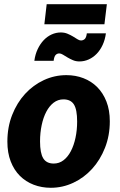

<svg xmlns="http://www.w3.org/2000/svg" viewBox="-20 -883 568 911"><path d="M235 -107Q261 -107 281.5 -122.8Q302 -138.5 316.2 -165.8Q330.5 -193 338.2 -229.2Q346 -265.5 346 -306.5Q346 -363 330.8 -387.2Q315.5 -411.5 281 -411.5Q255 -411.5 234.5 -395.8Q214 -380 199.8 -353Q185.5 -326 177.8 -289.5Q170 -253 170 -212Q170 -156.5 185.2 -131.8Q200.5 -107 235 -107ZM221 8Q177.5 8 139.8 -6.5Q102 -21 74.2 -48.8Q46.5 -76.5 30.8 -117.2Q15 -158 15 -211Q15 -280 37.8 -337.8Q60.5 -395.5 99 -437.5Q137.5 -479.5 188.2 -503Q239 -526.5 295 -526.5Q338.5 -526.5 376 -512Q413.5 -497.5 441.2 -469.8Q469 -442 485 -401.2Q501 -360.5 501 -307.5Q501 -239.5 478.2 -181.8Q455.5 -124 417 -81.8Q378.5 -39.5 327.8 -15.8Q277 8 221 8ZM364 -691Q374.5 -691 382 -697.8Q389.5 -704.5 392 -725H482.5Q478.5 -694.5 467 -669.8Q455.5 -645 438.8 -627.8Q422 -610.5 401 -601Q380 -591.5 357 -591.5Q340 -591.5 326 -597.5Q312 -603.5 300.2 -610.5Q288.5 -617.5 278.8 -623.5Q269 -629.5 261.5 -629.5Q251 -629.5 244 -622.2Q237 -615 234.5 -594.5H143Q147 -625 158.8 -649.8Q170.5 -674.5 187.2 -692.2Q204 -710 225 -719.5Q246 -729 268.5 -729Q286 -729 300.2 -723Q314.5 -717 326.2 -710Q338 -703 347.2 -697Q356.5 -691 364 -691ZM201.5 -863H487L475.5 -768H190.5Z"/></svg>

Font: Lato ExtraBold
Style: Italic
Weight: 800
Italic angle: -7°
Designer: Lukasz Dziedzic with Adam Twardoch and Botio Nikoltchev
Foundry: tyPoland Lukasz Dziedzic
Version: Version 2.015; 2015-08-06; http://www.latofonts.com/